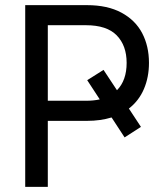

<svg xmlns="http://www.w3.org/2000/svg" viewBox="-20 -727 644 747"><path d="M435.1 -376Q472.7 -414.1 472.7 -482.4Q472.7 -549.8 434.1 -589.4Q395.5 -628.9 314.5 -628.9H166V-335H315.4Q343.8 -335 368.2 -340.3L319.3 -415L382.8 -455.1ZM78.1 -707H318.4Q398.4 -707 452.6 -677.7Q506.8 -648.4 533.2 -597.9Q559.6 -547.4 559.6 -482.4Q559.6 -426.8 540 -380.9Q520.5 -335 481.4 -304.7L528.3 -233.4L464.8 -192.4L414.1 -270Q370.6 -256.8 319.3 -256.8H166V0H78.1Z"/></svg>

Font: Pretendard JP
Style: Regular
Weight: 400
Designer: Base glyphs from Inter by Rasmus Andersson; Hangeul glyphs from Noto Sans CJK(Source Han Sans) by Jang Soo-young and Kan
Foundry: Kil Hyung-jin
Version: Version 1.309